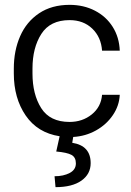

<svg xmlns="http://www.w3.org/2000/svg" viewBox="-20 -556 542 792"><path d="M401 -165H474Q472 -120 445.5 -81Q419 -42 376 -18Q333 6 282 9L278 33Q354 45 354 117Q354 162 316 189Q278 216 209 216L205 171Q242 171 267.5 157.5Q293 144 293 118Q293 93 275 83Q257 73 212 69L226 6Q135 -8 86 -79.5Q37 -151 37 -253V-273Q37 -347 63 -406.5Q89 -466 141 -501Q193 -536 267 -536Q325 -536 371.5 -512Q418 -488 445 -445Q472 -402 474 -347H401Q397 -403 360.5 -438Q324 -473 267 -473Q187 -473 150.5 -416Q114 -359 114 -273V-253Q114 -167 150 -110Q186 -53 267 -53Q320 -53 358.5 -84Q397 -115 401 -165Z"/></svg>

Font: Freesentation 4 Regular
Style: Regular
Weight: 400
Designer: glyphs from Roboto by Christian Robertson / Hangul glyphs from Noto Sans CJK(Source Han Sans) by Jang Soo-young and Kang
Foundry: PT&
Version: Version 2.001